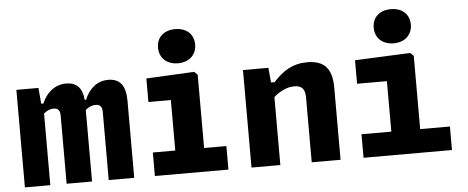

<svg xmlns="http://www.w3.org/2000/svg" viewBox="-52 -933 2584 1061"><g transform="rotate(-5 1240.0 -402.5)"><path d="M418.5 0V-397C434 -410.5 453 -420 474 -420C497 -420 511 -409.5 511 -378.5V0H652.5V-427C652.5 -512 621 -552 555.5 -552C490.5 -552 447 -508 425 -453H417.5C411.5 -520 381 -552 322.5 -552C257.5 -552 210.5 -508 188.5 -453H176L168.5 -541H46V0H187V-397.5C202.5 -410.5 221 -420 241.5 -420C263.5 -420 277.5 -409.5 277.5 -378.5V0Z M767 0H1175V-130.5H1051.5V-537L1033.5 -554.5L767 -541V-410.5H891.5V-130.5H767ZM949 -609.5C1010.5 -609.5 1052 -647 1052 -705C1052 -763 1010.5 -799 949 -799C887.5 -799 846 -763 846 -705C846 -647 887.5 -609.5 949 -609.5Z M1797 0V-401C1797 -508.5 1752 -553 1660 -553C1580.5 -553 1527 -520 1471 -459H1451.5L1444 -541H1303V0H1463V-377C1497.5 -406.5 1535 -426.5 1577.5 -426.5C1614 -426.5 1637 -412 1637 -360V0Z M1924.5 0H2415V-130.5H2250V-537L2232 -554.5L1924.5 -541V-410.5H2090V-130.5H1924.5ZM2146 -615.5C2207.5 -615.5 2249 -653 2249 -711C2249 -769 2207.5 -805 2146 -805C2084.5 -805 2043 -769 2043 -711C2043 -653 2084.5 -615.5 2146 -615.5Z"/></g></svg>

Font: Monaspace Neon ExtraBold
Style: Regular
Weight: 800
Designer: Riley Cran & the Lettermatic Team
Foundry: Lettermatic
Version: Version 1.200 (Monaspace Neon)